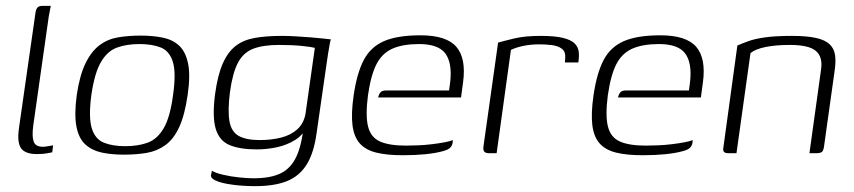

<svg xmlns="http://www.w3.org/2000/svg" viewBox="-20 -525 2928 658"><path d="M106 3Q67 3 52.5 -16.5Q38 -36 45 -86L101 -477Q102 -487 104.5 -493Q107 -499 112 -502Q117 -505 127 -505H154Q154 -504 152 -494.5Q150 -485 147 -468L94 -95Q89 -57 95.5 -39.5Q102 -22 127 -22Q133 -22 145.5 -24Q158 -26 162 -27L159 -3Q153 -2 140.5 0.5Q128 3 106 3Z M405 5Q363 5 329.5 -2Q296 -9 273 -29.5Q250 -50 242 -91Q234 -132 243 -199Q253 -267 273 -308Q293 -349 321 -370Q349 -391 384.5 -397Q420 -403 462 -403Q504 -403 538 -396Q572 -389 594 -368.5Q616 -348 624.5 -307.5Q633 -267 623 -199Q613 -130 594 -89Q575 -48 546.5 -27.5Q518 -7 482.5 -1Q447 5 405 5ZM409 -24Q453 -24 486 -36Q519 -48 541 -85.5Q563 -123 573 -199Q584 -275 572.5 -312.5Q561 -350 531.5 -362Q502 -374 458 -374Q414 -374 381 -362Q348 -350 326 -312.5Q304 -275 293 -199Q283 -123 294.5 -85.5Q306 -48 336 -36Q366 -24 409 -24Z M853 113Q837 113 811.5 111.5Q786 110 760.5 105.5Q735 101 718.5 93.5Q702 86 703 75Q704 72 705 67Q706 62 706 60Q719 68 745 74Q771 80 799.5 83Q828 86 849 86Q908 86 943 68.5Q978 51 996.5 10Q1015 -31 1021 -98L1036 -99Q1021 -64 992.5 -46Q964 -28 929.5 -20.5Q895 -13 860 -13Q803 -13 767.5 -27.5Q732 -42 719.5 -83Q707 -124 717 -202Q726 -268 743.5 -307.5Q761 -347 787.5 -367.5Q814 -388 853 -395Q892 -402 946 -402Q968 -402 993.5 -400.5Q1019 -399 1044 -397Q1069 -395 1087.5 -393Q1106 -391 1114 -390Q1112 -386 1109.5 -371.5Q1107 -357 1104 -339Q1101 -321 1099 -305L1065 -69Q1056 -2 1031.5 38Q1007 78 964 95.5Q921 113 853 113ZM870 -45Q910 -45 943.5 -53.5Q977 -62 999 -82Q1021 -102 1027 -135L1059 -361Q1049 -364 1015.5 -367.5Q982 -371 936 -371Q882 -371 848 -358Q814 -345 795.5 -310Q777 -275 768 -209Q760 -145 766.5 -109Q773 -73 798.5 -59Q824 -45 870 -45Z M1361 7Q1306 7 1269.5 -2Q1233 -11 1213 -33.5Q1193 -56 1188 -96Q1183 -136 1192 -198Q1203 -274 1226.5 -319Q1250 -364 1296 -384Q1342 -404 1421 -404Q1510 -404 1544 -364.5Q1578 -325 1567 -243L1560 -191H1276Q1278 -201 1283.5 -208Q1289 -215 1303 -215H1519L1523 -245Q1530 -310 1506 -342Q1482 -374 1416 -374Q1361 -374 1325.5 -358.5Q1290 -343 1270.5 -305.5Q1251 -268 1241 -198Q1232 -128 1241.5 -91Q1251 -54 1282.5 -40Q1314 -26 1371 -26Q1391 -26 1414.5 -27Q1438 -28 1462 -31Q1486 -34 1504.5 -37.5Q1523 -41 1532 -45L1531 -35Q1530 -27 1523.5 -19.5Q1517 -12 1498 -7Q1473 0 1438 3.5Q1403 7 1361 7Z M1682 0H1655Q1645 0 1640 -5Q1635 -10 1637 -24L1687 -379Q1708 -385 1743.5 -393.5Q1779 -402 1833 -402Q1882 -402 1910 -395Q1938 -388 1950 -375.5Q1962 -363 1963.5 -346.5Q1965 -330 1962 -311H1916L1917 -325Q1919 -348 1905.5 -358Q1892 -368 1871 -370.5Q1850 -373 1829 -373Q1798 -373 1772.5 -367.5Q1747 -362 1731 -354Z M2183 7Q2128 7 2091.5 -2Q2055 -11 2035 -33.5Q2015 -56 2010 -96Q2005 -136 2014 -198Q2025 -274 2048.5 -319Q2072 -364 2118 -384Q2164 -404 2243 -404Q2332 -404 2366 -364.5Q2400 -325 2389 -243L2382 -191H2098Q2100 -201 2105.5 -208Q2111 -215 2125 -215H2341L2345 -245Q2352 -310 2328 -342Q2304 -374 2238 -374Q2183 -374 2147.5 -358.5Q2112 -343 2092.5 -305.5Q2073 -268 2063 -198Q2054 -128 2063.5 -91Q2073 -54 2104.5 -40Q2136 -26 2193 -26Q2213 -26 2236.5 -27Q2260 -28 2284 -31Q2308 -34 2326.5 -37.5Q2345 -41 2354 -45L2353 -35Q2352 -27 2345.5 -19.5Q2339 -12 2320 -7Q2295 0 2260 3.5Q2225 7 2183 7Z M2475 0Q2455 0 2459 -19L2507 -369Q2523 -376 2545 -384Q2567 -392 2602.5 -397Q2638 -402 2694 -402Q2745 -402 2776.5 -395Q2808 -388 2823.5 -373Q2839 -358 2842 -335Q2845 -312 2840 -280L2804 -23Q2803 -15 2800.5 -9.5Q2798 -4 2792.5 -2Q2787 0 2778 0H2754L2794 -288Q2800 -330 2776 -350.5Q2752 -371 2687 -371Q2639 -371 2604 -364Q2569 -357 2552 -343L2504 0Z"/></svg>

Font: Genos Light
Style: Italic
Weight: 300
Italic angle: -8°
Designer: Robert E. Leuschke
Foundry: Robert E. Leuschke
Version: Version 1.010